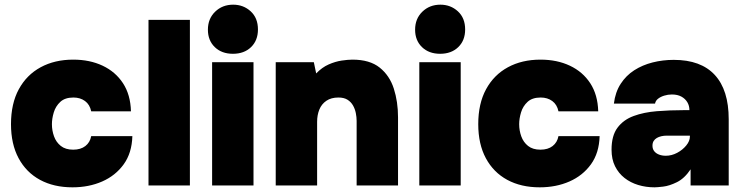

<svg xmlns="http://www.w3.org/2000/svg" viewBox="-20 -793 3182 821"><path d="M290 8Q210 8 151 -24Q92 -56 59.5 -116.5Q27 -177 27 -262Q27 -350 60.5 -411.5Q94 -473 154 -505.5Q214 -538 293 -538Q364 -538 419 -512Q474 -486 506 -437Q538 -388 540 -317H370Q364 -346 343.5 -361Q323 -376 294 -376Q258 -376 238 -357.5Q218 -339 210 -312.5Q202 -286 202 -262Q202 -235 211 -210Q220 -185 240 -169Q260 -153 293 -153Q325 -153 345 -168.5Q365 -184 370 -211H546Q544 -139 509 -90.5Q474 -42 417 -17Q360 8 290 8Z M615 0V-708H792V0Z M887 0V-527H1064V0ZM976 -563Q928 -563 898.5 -591.5Q869 -620 869 -666Q869 -713 900 -743Q931 -773 977 -773Q1021 -773 1052 -744.5Q1083 -716 1083 -667Q1083 -620 1053.5 -591.5Q1024 -563 976 -563Z M1159 0V-527H1322L1332 -479Q1357 -505 1385.5 -517.5Q1414 -530 1441 -534Q1468 -538 1487 -538Q1561 -538 1603.5 -504Q1646 -470 1664 -414Q1682 -358 1682 -291V0H1505V-276Q1505 -292 1501.5 -309.5Q1498 -327 1489.5 -342Q1481 -357 1466 -366.5Q1451 -376 1427 -376Q1396 -376 1375.5 -362Q1355 -348 1345.5 -324.5Q1336 -301 1336 -272V0Z M1773 0V-527H1950V0ZM1862 -563Q1814 -563 1784.5 -591.5Q1755 -620 1755 -666Q1755 -713 1786 -743Q1817 -773 1863 -773Q1907 -773 1938 -744.5Q1969 -716 1969 -667Q1969 -620 1939.5 -591.5Q1910 -563 1862 -563Z M2288 8Q2208 8 2149 -24Q2090 -56 2057.5 -116.5Q2025 -177 2025 -262Q2025 -350 2058.5 -411.5Q2092 -473 2152 -505.5Q2212 -538 2291 -538Q2362 -538 2417 -512Q2472 -486 2504 -437Q2536 -388 2538 -317H2368Q2362 -346 2341.5 -361Q2321 -376 2292 -376Q2256 -376 2236 -357.5Q2216 -339 2208 -312.5Q2200 -286 2200 -262Q2200 -235 2209 -210Q2218 -185 2238 -169Q2258 -153 2291 -153Q2323 -153 2343 -168.5Q2363 -184 2368 -211H2544Q2542 -139 2507 -90.5Q2472 -42 2415 -17Q2358 8 2288 8Z M2779 8Q2742 8 2709 -2Q2676 -12 2650.5 -32Q2625 -52 2610 -82Q2595 -112 2595 -153Q2595 -213 2620.5 -247Q2646 -281 2689.5 -297Q2733 -313 2788.5 -317.5Q2844 -322 2904 -322H2928Q2928 -341 2919 -356Q2910 -371 2893.5 -380Q2877 -389 2853 -389Q2836 -389 2820 -384Q2804 -379 2793.5 -370.5Q2783 -362 2781 -350H2605Q2611 -399 2634 -434.5Q2657 -470 2692 -492.5Q2727 -515 2770.5 -526Q2814 -537 2861 -537Q2977 -537 3036.5 -472.5Q3096 -408 3096 -283V0H2933V-69Q2907 -30 2874.5 -14Q2842 2 2815.5 5Q2789 8 2779 8ZM2827 -127Q2852 -127 2875.5 -139.5Q2899 -152 2914.5 -171Q2930 -190 2930 -209V-213H2831Q2819 -213 2808 -210.5Q2797 -208 2788.5 -203Q2780 -198 2775 -190Q2770 -182 2770 -170Q2770 -156 2777.5 -146.5Q2785 -137 2798 -132Q2811 -127 2827 -127Z"/></svg>

Font: Onest Black
Style: Regular
Weight: 900
Designer: Dmitri Voloshin, Andrey Kudryavtsev
Foundry: Dmitri Voloshin, Andrey Kudryavtsev
Version: Version 1.000;gftools[0.9.33]